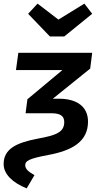

<svg xmlns="http://www.w3.org/2000/svg" viewBox="-40 -820 546 1058"><path d="M425 -800 282 -712 167 -800 115 -744 235 -619H314L468 -744ZM107 218 150 145C118 127 99 112 99 90C99 67 119 54 226 34C355 10 445 -38 445 -150C445 -231 385 -276 286 -276H251L457 -442L468 -529H61L48 -434H304L111 -273L101 -196H242C290 -196 314 -183 314 -147C314 -90 266 -74 168 -56C53 -34 -20 -1 -20 84C-20 140 30 187 107 218Z"/></svg>

Font: Fira Sans Medium
Style: Italic
Weight: 500
Italic angle: -8°
Designer: bBox Type GmbH & Carrois Corporate GbR & Edenspiekermann AG
Foundry: bBox Type GmbH & Carrois Corporate GbR & Edenspiekermann AG
Version: Version 4.301;PS 004.301;hotconv 1.0.88;makeotf.lib2.5.64775